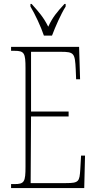

<svg xmlns="http://www.w3.org/2000/svg" viewBox="-20 -951 489 971"><path d="M202 -771H243C260 -816 288 -880 312 -918V-931H306C269 -891 246 -864 224 -816C200 -864 176 -891 140 -931H134V-918C157 -880 187 -816 202 -771ZM36 0H406L410 -164H390L386 -94C382 -33 379 -25 314 -25H135L137 -362H327V-387H137V-689H287C355 -689 359 -682 363 -600L365 -550H385L380 -714H36V-694H53C103 -694 109 -683 109 -606V-108C109 -31 103 -20 53 -20H36Z"/></svg>

Font: Noto Serif Lao ExtraCondensed Thin
Style: Regular
Weight: 100
Width: 2
Designer: Monotype Design Team
Foundry: Monotype Imaging Inc.
Version: Version 2.003